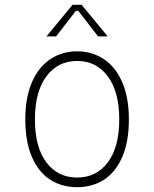

<svg xmlns="http://www.w3.org/2000/svg" viewBox="-20 -765 640 797"><path d="M173 -614 281 -745H319L427 -614H387L305 -720H295L213 -614ZM300 -512Q220 -512 172.5 -448Q125 -384 125 -269Q125 -154 172.5 -91Q220 -28 300 -28Q380 -28 427.5 -91Q475 -154 475 -269Q475 -384 427.5 -448Q380 -512 300 -512ZM300 -552Q362 -552 411 -519.5Q460 -487 487.5 -423.5Q515 -360 515 -269Q515 -177 487.5 -113.5Q460 -50 411.5 -19Q363 12 300 12Q237 12 188.5 -19Q140 -50 112.5 -113.5Q85 -177 85 -269Q85 -360 112.5 -423.5Q140 -487 189 -519.5Q238 -552 300 -552Z"/></svg>

Font: Fliege Mono Thin
Style: Regular
Weight: 100
Version: Version 0.020;Glyphs 3.3 (3306)